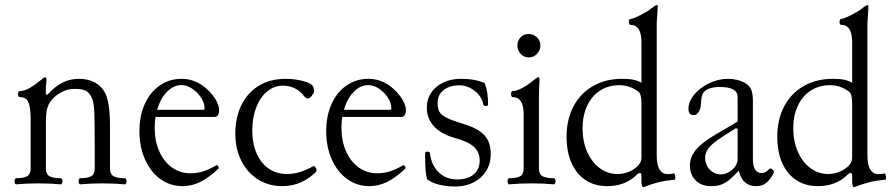

<svg xmlns="http://www.w3.org/2000/svg" viewBox="-20 -745 3634 780"><path d="M59.6 -350.6Q56.6 -350.6 54.9 -354.2Q53.2 -357.9 53.2 -362.8Q53.2 -368.2 54.9 -371.6Q56.6 -375 59.6 -375Q79.1 -375 102.1 -388.4Q125 -401.9 143.6 -418Q159.2 -431.2 164.6 -431.2Q168.9 -431.2 168.9 -417.5Q167 -403.3 166.5 -391.6Q166 -379.9 166 -361.8L172.4 -359.9Q202.1 -393.1 233.2 -408.9Q264.2 -424.8 299.8 -424.8Q338.4 -424.8 366 -409.7Q393.6 -394.5 407.7 -366.2Q426.8 -329.1 426.8 -233.4V-60.5Q426.8 -37.6 441.2 -29.3Q455.6 -21 487.3 -21Q490.2 -21 492.2 -17.3Q494.1 -13.7 494.1 -8.8Q494.1 -3.9 492.2 0Q490.2 3.9 487.3 3.9Q446.8 0 396.5 0Q346.2 0 305.7 3.9Q302.7 3.9 301 0.2Q299.3 -3.4 299.3 -8.8Q299.3 -13.7 301 -17.3Q302.7 -21 305.7 -21Q336.9 -21 350.8 -29.3Q364.7 -37.6 364.7 -60.5V-172.9Q364.7 -259.8 362.8 -295.9Q360.8 -332 352.1 -349.6Q341.8 -370.6 326.9 -377.2Q312 -383.8 285.6 -383.8Q261.7 -383.8 244.6 -377.2Q227.5 -370.6 211.9 -359.4Q188.5 -342.8 177.5 -320.1Q166.5 -297.4 166.5 -253.4V-60.5Q166.5 -37.6 180.9 -29.3Q195.3 -21 227.1 -21Q230 -21 231.9 -17.3Q233.9 -13.7 233.9 -8.8Q233.9 -3.9 231.9 0Q230 3.9 227.1 3.9Q186.5 0 136.2 0Q85.9 0 45.4 3.9Q42.5 3.9 40.8 0.2Q39.1 -3.4 39.1 -8.8Q39.1 -13.7 40.8 -17.3Q42.5 -21 45.4 -21Q76.7 -21 90.6 -29.3Q104.5 -37.6 104.5 -60.5V-254.9Q104.5 -294.9 99.6 -315.7Q94.7 -336.4 85.2 -343.5Q75.7 -350.6 59.6 -350.6Z M546.4 -212.4Q546.4 -273.9 568.1 -322.3Q589.8 -370.6 628.9 -397.7Q668 -424.8 717.8 -424.8Q782.2 -424.8 831.1 -373Q849.1 -354 859.6 -334Q870.1 -314 870.1 -298.8Q870.1 -270 851.6 -270H611.8Q608.4 -250 608.4 -226.1Q608.4 -172.4 627 -130.4Q645.5 -88.4 678.5 -64.7Q711.4 -41 753.4 -41Q779.8 -41 804.4 -48.6Q829.1 -56.2 858.4 -73.2Q861.3 -75.2 865 -71.5Q868.7 -67.9 868.7 -63.5Q868.7 -61 866.7 -59.1Q828.1 -22.5 793.2 -5.6Q758.3 11.2 721.7 11.2Q671.4 11.2 631.6 -17.6Q591.8 -46.4 569.1 -97.4Q546.4 -148.4 546.4 -212.4ZM807.1 -298.8Q811 -298.8 811 -306.2Q811 -326.7 796.6 -348.6Q782.2 -370.6 760.5 -385Q738.8 -399.4 717.8 -399.4Q685.1 -399.4 658.2 -371.8Q631.3 -344.2 618.2 -298.8Z M936 -204.1Q936 -266.6 960 -316.7Q983.9 -366.7 1030 -395.8Q1076.2 -424.8 1140.6 -424.8Q1177.2 -424.8 1211.7 -415.8Q1246.1 -406.7 1252.9 -392.1Q1255.9 -386.2 1255.9 -374Q1255.9 -367.7 1246.8 -356.2Q1237.8 -344.7 1231.4 -344.7Q1223.1 -344.7 1216.3 -353.5Q1200.2 -375 1178.2 -386Q1156.2 -397 1129.4 -397Q1093.8 -397 1065.4 -373.5Q1037.1 -350.1 1021 -308.8Q1004.9 -267.6 1004.9 -215.8Q1004.9 -162.6 1022.2 -122.3Q1039.6 -82 1071.5 -60.1Q1103.5 -38.1 1146 -38.1Q1171.4 -38.1 1197 -45.7Q1222.7 -53.2 1251.5 -69.3Q1256.3 -72.3 1261.2 -65.9Q1266.1 -59.6 1266.1 -52.7Q1266.1 -48.8 1264.2 -46.9Q1205.1 11.2 1126.5 11.2Q1071.8 11.2 1028.3 -15.9Q984.9 -43 960.4 -91.8Q936 -140.6 936 -204.1Z M1305.2 -212.4Q1305.2 -273.9 1326.9 -322.3Q1348.6 -370.6 1387.7 -397.7Q1426.8 -424.8 1476.6 -424.8Q1541 -424.8 1589.8 -373Q1607.9 -354 1618.4 -334Q1628.9 -314 1628.9 -298.8Q1628.9 -270 1610.4 -270H1370.6Q1367.2 -250 1367.2 -226.1Q1367.2 -172.4 1385.7 -130.4Q1404.3 -88.4 1437.3 -64.7Q1470.2 -41 1512.2 -41Q1538.6 -41 1563.2 -48.6Q1587.9 -56.2 1617.2 -73.2Q1620.1 -75.2 1623.8 -71.5Q1627.4 -67.9 1627.4 -63.5Q1627.4 -61 1625.5 -59.1Q1586.9 -22.5 1552 -5.6Q1517.1 11.2 1480.5 11.2Q1430.2 11.2 1390.4 -17.6Q1350.6 -46.4 1327.9 -97.4Q1305.2 -148.4 1305.2 -212.4ZM1565.9 -298.8Q1569.8 -298.8 1569.8 -306.2Q1569.8 -326.7 1555.4 -348.6Q1541 -370.6 1519.3 -385Q1497.6 -399.4 1476.6 -399.4Q1443.8 -399.4 1417 -371.8Q1390.1 -344.2 1377 -298.8Z M1715.3 -16.6Q1710.4 -33.7 1708.7 -55.2Q1707 -76.7 1707 -122.1Q1707 -128.9 1716.8 -128.9Q1726.1 -128.9 1726.6 -121.6Q1732.9 -72.8 1762.7 -44.4Q1792.5 -16.1 1837.9 -16.1Q1880.4 -16.1 1904.5 -36.6Q1928.7 -57.1 1928.7 -92.8Q1928.7 -127 1905.3 -148.4Q1881.8 -169.9 1829.1 -184.1Q1772.9 -199.7 1743.4 -231.4Q1713.9 -263.2 1713.9 -308.6Q1713.9 -341.8 1731.7 -368.4Q1749.5 -395 1781 -409.9Q1812.5 -424.8 1851.6 -424.8Q1911.1 -424.8 1949.2 -407.2Q1956.5 -387.2 1959.7 -366.9Q1962.9 -346.7 1962.9 -320.3Q1962.9 -314.5 1953.6 -314.5Q1943.8 -314.5 1942.9 -321.8Q1940.4 -340.8 1926 -358.6Q1911.6 -376.5 1890.4 -387.5Q1869.1 -398.4 1847.7 -398.4Q1806.2 -398.4 1782 -379.2Q1757.8 -359.9 1757.8 -326.7Q1757.8 -303.2 1765.4 -290.3Q1772.9 -277.3 1794.2 -266.6Q1815.4 -255.9 1860.8 -242.2Q1902.8 -229.5 1927.2 -213.1Q1951.7 -196.8 1962.6 -174.1Q1973.6 -151.4 1973.6 -118.2Q1973.6 -80.6 1955.3 -50.8Q1937 -21 1904.3 -4.2Q1871.6 12.7 1830.6 12.7Q1793 12.7 1763.4 5.1Q1733.9 -2.4 1715.3 -16.6Z M2042 -8.8Q2042 -13.7 2043.7 -17.3Q2045.4 -21 2048.3 -21Q2079.6 -21 2093.5 -29.3Q2107.4 -37.6 2107.4 -60.5V-281.2Q2107.4 -350.6 2062.5 -350.6Q2059.6 -350.6 2057.9 -354.2Q2056.2 -357.9 2056.2 -362.8Q2056.2 -368.2 2057.9 -371.6Q2059.6 -375 2062.5 -375Q2077.6 -375 2100.3 -386.7Q2123 -398.4 2146.5 -418Q2162.1 -431.2 2167.5 -431.2Q2171.9 -431.2 2171.9 -417.5Q2169.4 -393.6 2169.4 -345.2V-60.5Q2169.4 -37.6 2183.8 -29.3Q2198.2 -21 2230 -21Q2232.9 -21 2234.9 -17.3Q2236.8 -13.7 2236.8 -8.8Q2236.8 -3.9 2234.9 0Q2232.9 3.9 2230 3.9Q2189.5 0 2139.2 0Q2088.9 0 2048.3 3.9Q2045.4 3.9 2043.7 0.2Q2042 -3.4 2042 -8.8ZM2127.9 -606.9Q2146.5 -606.9 2160.9 -593.8Q2175.3 -580.6 2175.3 -560.1Q2175.3 -541 2161.9 -526.4Q2148.4 -511.7 2127.9 -511.7Q2109.4 -511.7 2095.7 -525.6Q2082 -539.6 2082 -560.1Q2082 -579.6 2094.7 -593.3Q2107.4 -606.9 2127.9 -606.9Z M2723.6 -22Q2723.6 -15.1 2720.7 -15.1Q2683.6 -11.7 2656 -4.9Q2628.4 2 2593.3 15.6Q2590.3 15.6 2588.1 8.8Q2585.9 2 2585.9 -8.8V-30.8Q2585.9 -42 2580.6 -42Q2573.7 -42 2566.9 -35.2Q2520.5 11.2 2446.8 11.2Q2396.5 11.2 2359.1 -13.2Q2321.8 -37.6 2301.8 -83Q2281.7 -128.4 2281.7 -189.9Q2281.7 -259.8 2309.8 -313Q2337.9 -366.2 2389.2 -395.5Q2440.4 -424.8 2507.3 -424.8Q2535.6 -424.8 2553.5 -421.1Q2571.3 -417.5 2585.9 -408.7V-573.2Q2585.9 -644 2541 -644Q2538.1 -644 2536.4 -647.5Q2534.7 -650.9 2534.7 -656.2Q2534.7 -661.1 2536.4 -664.6Q2538.1 -668 2541 -668Q2550.8 -668 2581.5 -683.6Q2612.3 -699.2 2627 -711.4Q2635.3 -718.3 2641.1 -721.4Q2647 -724.6 2649.9 -724.6Q2651.9 -724.6 2651.9 -722.7Q2651.9 -704.6 2649.4 -672.9Q2647.9 -659.2 2647.9 -645V-112.8Q2647.9 -75.7 2659.4 -56.6Q2670.9 -37.6 2692.4 -37.6Q2705.6 -37.6 2718.3 -40.5Q2720.2 -41 2721.9 -34.4Q2723.6 -27.8 2723.6 -22ZM2488.3 -38.1Q2506.8 -38.1 2524.9 -43.7Q2543 -49.3 2558.1 -60.1Q2585.9 -79.1 2585.9 -105V-321.8Q2585.9 -363.3 2574.2 -372.1Q2539.1 -398.9 2496.1 -398.9Q2451.7 -398.9 2417.7 -377Q2383.8 -355 2365.2 -315.2Q2346.7 -275.4 2346.7 -223.1Q2346.7 -170.9 2365.2 -128.7Q2383.8 -86.4 2416 -62.3Q2448.2 -38.1 2488.3 -38.1Z M2782.7 -72.8Q2782.7 -106.9 2807.6 -137Q2832.5 -167 2888.2 -199.2L2976.6 -251V-351.1Q2976.6 -391.6 2905.3 -391.6Q2854.5 -391.6 2836.9 -368.2Q2829.6 -359.4 2827.6 -324.2Q2826.7 -303.2 2818.6 -290.3Q2810.5 -277.3 2798.3 -277.3Q2776.9 -277.3 2776.9 -302.7Q2776.9 -332.5 2800.3 -360.8Q2823.7 -389.2 2861.1 -407Q2898.4 -424.8 2937.5 -424.8Q2977.1 -424.8 3007.8 -407.2Q3023.9 -397.9 3031.2 -382.3Q3038.6 -366.7 3038.6 -335V-97.2Q3038.6 -70.3 3047.6 -56.2Q3056.6 -42 3073.7 -42Q3082 -42 3089.4 -45.9Q3096.7 -49.8 3106.4 -59.1Q3109.4 -62 3114.3 -59.3Q3119.1 -56.6 3122.1 -51.5Q3125 -46.4 3123.5 -43Q3110.8 -17.6 3094.2 -3.2Q3077.6 11.2 3051.8 11.2Q2996.1 11.2 2981.4 -51.8Q2957.5 -25.9 2940.7 -12.7Q2923.8 0.5 2907.2 5.9Q2890.6 11.2 2868.2 11.2Q2829.6 11.2 2806.2 -12Q2782.7 -35.2 2782.7 -72.8ZM2907.7 -36.6Q2924.8 -36.6 2940.7 -45.7Q2956.5 -54.7 2966.6 -68.8Q2976.6 -83 2976.6 -98.1V-220.2L2970.7 -224.6Q2919.9 -194.3 2893.3 -174.8Q2866.7 -155.3 2855.7 -139.2Q2844.7 -123 2844.7 -104.5Q2844.7 -85.9 2853 -70.3Q2861.3 -54.7 2876 -45.7Q2890.6 -36.6 2907.7 -36.6Z M3579.6 -22Q3579.6 -15.1 3576.7 -15.1Q3539.6 -11.7 3512 -4.9Q3484.4 2 3449.2 15.6Q3446.3 15.6 3444.1 8.8Q3441.9 2 3441.9 -8.8V-30.8Q3441.9 -42 3436.5 -42Q3429.7 -42 3422.9 -35.2Q3376.5 11.2 3302.7 11.2Q3252.4 11.2 3215.1 -13.2Q3177.7 -37.6 3157.7 -83Q3137.7 -128.4 3137.7 -189.9Q3137.7 -259.8 3165.8 -313Q3193.8 -366.2 3245.1 -395.5Q3296.4 -424.8 3363.3 -424.8Q3391.6 -424.8 3409.4 -421.1Q3427.2 -417.5 3441.9 -408.7V-573.2Q3441.9 -644 3397 -644Q3394 -644 3392.3 -647.5Q3390.6 -650.9 3390.6 -656.2Q3390.6 -661.1 3392.3 -664.6Q3394 -668 3397 -668Q3406.7 -668 3437.5 -683.6Q3468.3 -699.2 3482.9 -711.4Q3491.2 -718.3 3497.1 -721.4Q3502.9 -724.6 3505.9 -724.6Q3507.8 -724.6 3507.8 -722.7Q3507.8 -704.6 3505.4 -672.9Q3503.9 -659.2 3503.9 -645V-112.8Q3503.9 -75.7 3515.4 -56.6Q3526.9 -37.6 3548.3 -37.6Q3561.5 -37.6 3574.2 -40.5Q3576.2 -41 3577.9 -34.4Q3579.6 -27.8 3579.6 -22ZM3344.2 -38.1Q3362.8 -38.1 3380.9 -43.7Q3398.9 -49.3 3414.1 -60.1Q3441.9 -79.1 3441.9 -105V-321.8Q3441.9 -363.3 3430.2 -372.1Q3395 -398.9 3352.1 -398.9Q3307.6 -398.9 3273.7 -377Q3239.7 -355 3221.2 -315.2Q3202.6 -275.4 3202.6 -223.1Q3202.6 -170.9 3221.2 -128.7Q3239.7 -86.4 3272 -62.3Q3304.2 -38.1 3344.2 -38.1Z"/></svg>

Font: JuniusX Light
Style: Regular
Weight: 300
Designer: Peter S. Baker
Foundry: Briery Creek Software
Version: Version 1.008